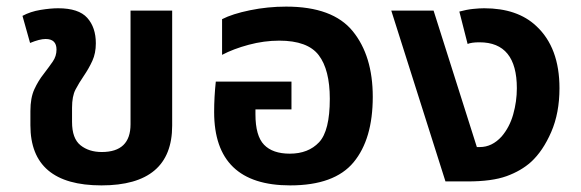

<svg xmlns="http://www.w3.org/2000/svg" viewBox="-20 -549 1759 581"><path d="M287 12Q501 12 501 -169V-517H375V-173Q375 -89 288 -89Q249 -89 223.5 -109.5Q198 -130 198 -180V-223Q198 -258 208.5 -278Q219 -298 234 -320Q249 -342 259.5 -365Q270 -388 270 -418Q270 -466 244 -495Q218 -524 156 -524Q133 -524 102.5 -519Q72 -514 48 -501L71 -419Q100 -431 118 -431Q151 -431 151 -399Q151 -379 139.5 -362.5Q128 -346 112 -325Q96 -305 84 -279Q72 -253 72 -213V-170Q72 12 287 12Z M858 12Q992 12 1050 -58Q1108 -128 1108 -256Q1108 -380 1047.5 -454.5Q987 -529 846 -529Q790 -529 736.5 -518Q683 -507 652 -491V-383Q686 -401 732.5 -413.5Q779 -426 825 -426Q911 -426 944.5 -382Q978 -338 978 -250Q978 -153 945.5 -118.5Q913 -84 857 -84Q805 -84 779 -111Q753 -138 753 -203V-218H862V-302H633Q628 -255 628 -210Q628 12 858 12Z M1328 0H1395Q1469 0 1513 -16Q1557 -32 1587 -59Q1623 -92 1648 -149.5Q1673 -207 1673 -282Q1673 -405 1603 -470Q1546 -524 1445 -524Q1431 -524 1411.5 -522Q1392 -520 1370 -514L1395 -416Q1407 -421 1431 -421Q1544 -421 1544 -282Q1544 -242 1533 -203Q1522 -164 1498 -136Q1469 -104 1432 -104H1423L1292 -517H1164Z"/></svg>

Font: Noto Sans Thai UI Semi
Style: Regular
Weight: 600
Designer: Monotype Design Team
Foundry: Monotype Imaging Inc.
Version: Version 1.901